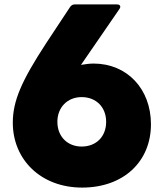

<svg xmlns="http://www.w3.org/2000/svg" viewBox="-20 -792 739 870"><path d="M352 58C539 58 664 -59 664 -229C664 -389 556 -504 404 -504C385 -504 366 -501 347 -498L521 -751C524 -755 525 -758 525 -761C525 -768 520 -772 510 -772H319C311 -772 304 -769 298 -761L189 -596C78 -426 38 -335 38 -236C38 -69 165 58 352 58ZM240 -240C240 -306 286 -352 350 -352C416 -352 461 -306 461 -240C461 -173 416 -128 350 -128C286 -128 240 -173 240 -240Z"/></svg>

Font: LINE Seed JP_OTF ExtraBold
Style: Regular
Weight: 800
Designer: LY Corporation & Fontrix & Fontworks
Version: Version 1.013